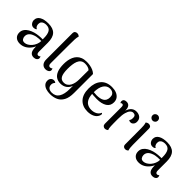

<svg xmlns="http://www.w3.org/2000/svg" viewBox="92 -1730 2959 2959"><g transform="rotate(45 1571.5 -250.0)"><path d="M470 10Q425 10 401.5 -21Q378 -52 378 -122V-202L398 -194Q382 -135 349 -88.5Q316 -42 270 -15.5Q224 11 169 11Q111 11 77 -20.5Q43 -52 43 -105Q43 -148 65.5 -180Q88 -212 126 -234Q164 -256 210 -269Q252 -280 295 -284Q338 -288 373 -287V-312Q373 -398 346 -441.5Q319 -485 254 -485Q231 -485 208.5 -478Q186 -471 171.5 -453.5Q157 -436 157 -405Q157 -386 166.5 -364.5Q176 -343 199 -334Q189 -322 175 -317.5Q161 -313 146 -313Q109 -313 87.5 -340.5Q66 -368 66 -402Q66 -461 119 -492Q172 -523 262 -523Q367 -523 416.5 -470.5Q466 -418 466 -307V-113Q466 -60 501 -60Q508 -60 517.5 -64.5Q527 -69 533 -79Q539 -70 541.5 -61.5Q544 -53 544 -45Q544 -22 523 -6Q502 10 470 10ZM212 -51Q239 -52 268 -68.5Q297 -85 321 -113Q345 -141 360 -177Q375 -213 376 -253Q353 -254 326.5 -252.5Q300 -251 274.5 -246Q249 -241 229 -232Q188 -217 165 -190Q142 -163 142 -125Q142 -96 158 -72.5Q174 -49 212 -51Z M730 10Q683 10 656.5 -21Q630 -52 630 -107V-681Q630 -705 645 -718Q660 -731 683 -731Q703 -731 716 -723.5Q729 -716 735 -710Q725 -679 723 -634Q721 -589 721 -515L720 -113Q720 -87 730 -73.5Q740 -60 758 -60Q768 -60 778.5 -64.5Q789 -69 793 -79Q800 -70 802.5 -61.5Q805 -53 805 -45Q805 -21 782.5 -5.5Q760 10 730 10Z M1047 231Q1001 231 961 218.5Q921 206 897 179.5Q873 153 873 112Q873 78 893 57Q913 36 941 36Q972 36 985 53Q971 64 964 80Q957 96 957 115Q957 141 968.5 159Q980 177 1001 186.5Q1022 196 1050 196Q1132 196 1170.5 134Q1209 72 1209 -41Q1209 -55 1209 -74Q1209 -93 1209 -111Q1191 -57 1149 -27Q1107 3 1046 3Q993 3 953 -22.5Q913 -48 891 -103.5Q869 -159 869 -248Q869 -288 875.5 -327.5Q882 -367 897.5 -402Q913 -437 939 -464.5Q965 -492 1005 -507.5Q1045 -523 1101 -523Q1136 -523 1172.5 -516.5Q1209 -510 1242 -495.5Q1275 -481 1299 -457V-45Q1299 58 1266 118.5Q1233 179 1176.5 205Q1120 231 1047 231ZM1071 -44Q1109 -44 1135 -61.5Q1161 -79 1177 -108Q1193 -137 1200.5 -173.5Q1208 -210 1208 -248L1209 -450Q1193 -467 1164 -476Q1135 -485 1101 -485Q1058 -485 1031 -464.5Q1004 -444 990 -409.5Q976 -375 970.5 -331Q965 -287 965 -239Q965 -135 990.5 -89.5Q1016 -44 1071 -44Z M1646 13Q1537 13 1472.5 -55Q1408 -123 1408 -253Q1408 -378 1470 -450.5Q1532 -523 1650 -523Q1704 -523 1746 -506.5Q1788 -490 1812.5 -457.5Q1837 -425 1837 -377Q1837 -302 1776.5 -263.5Q1716 -225 1612 -225Q1571 -225 1531.5 -228.5Q1492 -232 1450 -241L1452 -275Q1477 -271 1508 -268Q1539 -265 1572 -264Q1605 -264 1635 -269.5Q1665 -275 1689 -288.5Q1713 -302 1726.5 -327Q1740 -352 1740 -390Q1740 -428 1726 -448Q1712 -468 1690.5 -476.5Q1669 -485 1646 -485Q1582 -485 1543.5 -428.5Q1505 -372 1505 -264Q1505 -183 1526 -135.5Q1547 -88 1584.5 -67.5Q1622 -47 1669 -47Q1723 -47 1763 -69.5Q1803 -92 1818 -132Q1828 -128 1832 -117Q1836 -106 1826 -81Q1807 -35 1759 -11Q1711 13 1646 13Z M2022 10Q2002 10 1986 -4.5Q1970 -19 1970 -44V-401Q1970 -429 1963.5 -440.5Q1957 -452 1942 -452Q1937 -452 1929 -449.5Q1921 -447 1916 -438Q1904 -454 1904 -471Q1904 -494 1920.5 -508Q1937 -522 1968 -522Q2008 -522 2029.5 -493.5Q2051 -465 2050 -407V-349L2038 -351Q2049 -436 2086.5 -479.5Q2124 -523 2182 -523Q2234 -523 2267 -495.5Q2300 -468 2300 -417Q2300 -383 2281 -361Q2262 -339 2237 -338Q2209 -337 2196 -351Q2209 -369 2212 -383.5Q2215 -398 2215 -415Q2215 -446 2201 -460.5Q2187 -475 2160 -475Q2134 -475 2111 -451.5Q2088 -428 2074 -376.5Q2060 -325 2060 -240Q2060 -183 2060.5 -145.5Q2061 -108 2062 -83.5Q2063 -59 2066 -42.5Q2069 -26 2075 -11Q2069 -5 2055.5 2Q2042 9 2022 10Z M2456 -598Q2432 -598 2414.5 -615Q2397 -632 2397 -656Q2397 -681 2414.5 -698Q2432 -715 2456 -715Q2480 -715 2497 -698Q2514 -681 2514 -656Q2514 -632 2497 -615Q2480 -598 2456 -598ZM2505 -120Q2505 -91 2508 -62Q2511 -33 2519 -9Q2513 -3 2499.5 4.5Q2486 12 2467 12Q2445 12 2430.5 -1.5Q2416 -15 2416 -38L2415 -391Q2415 -421 2412.5 -450Q2410 -479 2401 -503Q2408 -509 2421 -516Q2434 -523 2453 -523Q2475 -523 2489.5 -510.5Q2504 -498 2504 -474Z M3060 10Q3015 10 2991.5 -21Q2968 -52 2968 -122V-202L2988 -194Q2972 -135 2939 -88.5Q2906 -42 2860 -15.5Q2814 11 2759 11Q2701 11 2667 -20.5Q2633 -52 2633 -105Q2633 -148 2655.5 -180Q2678 -212 2716 -234Q2754 -256 2800 -269Q2842 -280 2885 -284Q2928 -288 2963 -287V-312Q2963 -398 2936 -441.5Q2909 -485 2844 -485Q2821 -485 2798.5 -478Q2776 -471 2761.5 -453.5Q2747 -436 2747 -405Q2747 -386 2756.5 -364.5Q2766 -343 2789 -334Q2779 -322 2765 -317.5Q2751 -313 2736 -313Q2699 -313 2677.5 -340.5Q2656 -368 2656 -402Q2656 -461 2709 -492Q2762 -523 2852 -523Q2957 -523 3006.5 -470.5Q3056 -418 3056 -307V-113Q3056 -60 3091 -60Q3098 -60 3107.5 -64.5Q3117 -69 3123 -79Q3129 -70 3131.5 -61.5Q3134 -53 3134 -45Q3134 -22 3113 -6Q3092 10 3060 10ZM2802 -51Q2829 -52 2858 -68.5Q2887 -85 2911 -113Q2935 -141 2950 -177Q2965 -213 2966 -253Q2943 -254 2916.5 -252.5Q2890 -251 2864.5 -246Q2839 -241 2819 -232Q2778 -217 2755 -190Q2732 -163 2732 -125Q2732 -96 2748 -72.5Q2764 -49 2802 -51Z"/></g></svg>

Font: Arima Medium
Style: Regular
Weight: 500
Designer: Joana Correia and Natanael Gama
Foundry: NDISCOVER
Version: Version 1.101;gftools[0.9.23]